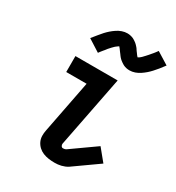

<svg xmlns="http://www.w3.org/2000/svg" viewBox="-186 -887 929 1012"><g transform="rotate(30 278.0 -380.5)"><path d="M300 12Q282 12 264 9.5Q246 7 230 0.5Q214 -6 201.5 -17.5Q189 -29 181.5 -44.5Q174 -60 173.5 -78Q173 -96 177 -114L239 -433H115V-530H372L287 -96Q286 -89 290 -82.5Q294 -76 301 -76Q305 -76 310 -77Q315 -78 320 -81L467 -185L526 -113L379 -9Q370 -3 360 1Q350 5 340 7.5Q330 10 320 11Q310 12 300 12ZM209 -604 135 -651Q149 -668 160.5 -682.5Q172 -697 183 -709Q194 -721 205.5 -731Q217 -741 231 -750.5Q245 -760 261 -765.5Q277 -771 293 -771Q298 -771 302.5 -770.5Q307 -770 311.5 -769Q316 -768 321 -766.5Q326 -765 330 -763Q334 -761 338 -758.5Q342 -756 345.5 -753.5Q349 -751 353 -748Q357 -745 360 -741.5Q363 -738 366.5 -734.5Q370 -731 372.5 -727.5Q375 -724 377 -720.5Q379 -717 381.5 -714Q384 -711 387.5 -706Q391 -701 394 -697Q397 -693 400 -690Q403 -687 403 -685H398Q398 -686 402 -688Q406 -690 409.5 -692Q413 -694 416.5 -697.5Q420 -701 422 -702.5Q424 -704 425.5 -706Q427 -708 429 -710Q431 -712 433.5 -714.5Q436 -717 438 -719.5Q440 -722 442.5 -724.5Q445 -727 447.5 -730Q450 -733 452.5 -736Q455 -739 458 -742.5Q461 -746 464 -749.5Q467 -753 470 -757Q473 -761 476 -765Q479 -769 482 -773L556 -727Q543 -709 531 -694.5Q519 -680 508.5 -668.5Q498 -657 486.5 -647Q475 -637 461 -627.5Q447 -618 431 -612.5Q415 -607 399 -607Q394 -607 389 -607.5Q384 -608 379.5 -609Q375 -610 370.5 -611.5Q366 -613 362 -615Q358 -617 354 -619.5Q350 -622 346.5 -624.5Q343 -627 339 -630Q335 -633 331.5 -636.5Q328 -640 325 -643.5Q322 -647 319.5 -650.5Q317 -654 314.5 -657.5Q312 -661 309.5 -664Q307 -667 303.5 -672Q300 -677 297.5 -680.5Q295 -684 291.5 -687.5Q288 -691 288 -692Q289 -693 289 -693H290Q291 -693 292.5 -693Q294 -693 293 -692L289 -690Q286 -688 282.5 -685.5Q279 -683 275 -680Q271 -677 269.5 -675.5Q268 -674 266 -672Q264 -670 262 -668Q260 -666 257.5 -663.5Q255 -661 253 -658.5Q251 -656 248.5 -653.5Q246 -651 243.5 -648Q241 -645 238.5 -641.5Q236 -638 233.5 -635Q231 -632 227.5 -628Q224 -624 221.5 -620.5Q219 -617 215.5 -613Q212 -609 209 -604Z"/></g></svg>

Font: Lode Term
Style: Bold Italic
Weight: 700
Italic angle: -11°
Monospace: yes
Designer: Belleve Invis
Foundry: Belleve Invis
Version: Version 29.2.0